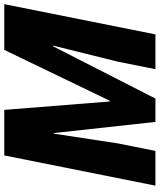

<svg xmlns="http://www.w3.org/2000/svg" viewBox="56 -807 751 903"><g transform="rotate(-90 431.5 -355.5)"><path d="M366.2 -710.9 405.8 -214.4 408.7 -213.9 648.4 -710.9H863.3L721.2 0H557.6L592.8 -176.3L668.5 -481L665.5 -481.9L419.4 0H309.6L257.3 -477.5H254.4L208.5 -176.3L173.3 0H9.8L151.9 -710.9Z"/></g></svg>

Font: Roboto-BlackItalic
Style: Italic
Weight: 900
Italic angle: -12°
Designer: Google
Version: Version 1.100141; 2013